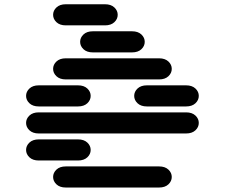

<svg xmlns="http://www.w3.org/2000/svg" viewBox="-20 -881 1040 888"><path d="M284.2 -13.7H715.8Q743.2 -13.7 758.8 -28.3Q774.4 -43 774.4 -62.5Q774.4 -82 758.8 -96.7Q743.2 -111.3 715.8 -111.3H284.2Q256.8 -111.3 241.2 -96.7Q225.6 -82 225.6 -62.5Q225.6 -43 241.2 -28.3Q256.8 -13.7 284.2 -13.7ZM159.2 -138.7H340.8Q368.2 -138.7 383.8 -153.3Q399.4 -168 399.4 -187.5Q399.4 -207 383.8 -221.7Q368.2 -236.3 340.8 -236.3H159.2Q131.8 -236.3 116.2 -221.7Q100.6 -207 100.6 -187.5Q100.6 -168 116.2 -153.3Q131.8 -138.7 159.2 -138.7ZM159.2 -263.7H840.8Q868.2 -263.7 883.8 -278.3Q899.4 -293 899.4 -312.5Q899.4 -332 883.8 -346.7Q868.2 -361.3 840.8 -361.3H159.2Q131.8 -361.3 116.2 -346.7Q100.6 -332 100.6 -312.5Q100.6 -293 116.2 -278.3Q131.8 -263.7 159.2 -263.7ZM159.2 -388.7H340.8Q368.2 -388.7 383.8 -403.3Q399.4 -418 399.4 -437.5Q399.4 -457 383.8 -471.7Q368.2 -486.3 340.8 -486.3H159.2Q131.8 -486.3 116.2 -471.7Q100.6 -457 100.6 -437.5Q100.6 -418 116.2 -403.3Q131.8 -388.7 159.2 -388.7ZM659.2 -388.7H840.8Q868.2 -388.7 883.8 -403.3Q899.4 -418 899.4 -437.5Q899.4 -457 883.8 -471.7Q868.2 -486.3 840.8 -486.3H659.2Q631.8 -486.3 616.2 -471.7Q600.6 -457 600.6 -437.5Q600.6 -418 616.2 -403.3Q631.8 -388.7 659.2 -388.7ZM284.2 -513.7H715.8Q743.2 -513.7 758.8 -528.3Q774.4 -543 774.4 -562.5Q774.4 -582 758.8 -596.7Q743.2 -611.3 715.8 -611.3H284.2Q256.8 -611.3 241.2 -596.7Q225.6 -582 225.6 -562.5Q225.6 -543 241.2 -528.3Q256.8 -513.7 284.2 -513.7ZM409.2 -638.7H590.8Q618.2 -638.7 633.8 -653.3Q649.4 -668 649.4 -687.5Q649.4 -707 633.8 -721.7Q618.2 -736.3 590.8 -736.3H409.2Q381.8 -736.3 366.2 -721.7Q350.6 -707 350.6 -687.5Q350.6 -668 366.2 -653.3Q381.8 -638.7 409.2 -638.7ZM284.2 -763.7H465.8Q493.2 -763.7 508.8 -778.3Q524.4 -793 524.4 -812.5Q524.4 -832 508.8 -846.7Q493.2 -861.3 465.8 -861.3H284.2Q256.8 -861.3 241.2 -846.7Q225.6 -832 225.6 -812.5Q225.6 -793 241.2 -778.3Q256.8 -763.7 284.2 -763.7Z"/></svg>

Font: Sixtyfour
Style: Regular
Weight: 400
Designer: Jens Kutilek
Foundry: Jens Kutilek
Version: Version 2.001